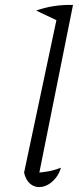

<svg xmlns="http://www.w3.org/2000/svg" viewBox="-20 -755 323 781"><path d="M218 -669 127 -712Q160 -724 198 -730Q236 -736 277 -735ZM134 -23 120 -52Q150 -53 176.5 -58Q203 -63 228 -73Q221 -49 207 -31.5Q193 -14 175.5 -4Q158 6 139 6Q117 6 100.5 -9.5Q84 -25 78 -53L219 -718L277 -735Z"/></svg>

Font: Piazzolla 8pt ExtraLight
Style: Italic
Weight: 250
Italic angle: -11.3°
Designer: Juan Pablo del Peral
Foundry: Huerta Tipografica
Version: Version 2.001